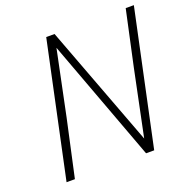

<svg xmlns="http://www.w3.org/2000/svg" viewBox="-127 -831 932 952"><g transform="rotate(-20 339.5 -355.5)"><path d="M527.3 0H484.4L246.1 -642.6H245.6L174.8 -301.3L108.9 0H64.9L216.3 -710.9H260.3L500.5 -72.3V-71.3L572.8 -420.4L635.7 -710.9H678.7Z"/></g></svg>

Font: Ufes Sans Thin
Style: Italic
Weight: 100
Designer: Ricardo Esteves & Thais Bronze
Foundry: ProDesignUfes - Ricardo Esteves, Thais Bronze
Version: Version 2.0